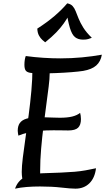

<svg xmlns="http://www.w3.org/2000/svg" viewBox="-20 -1120 639 1148"><path d="M120 -21Q116 -36 113 -54.5Q110 -73 110 -92Q110 -125 116.5 -178Q123 -231 132.5 -296Q142 -361 151.5 -433Q161 -505 167.5 -576.5Q174 -648 174 -712L274 -717Q276 -709 276.5 -700.5Q277 -692 277 -681Q277 -650 271 -602.5Q265 -555 257 -495Q249 -435 240.5 -368Q232 -301 226 -231.5Q220 -162 220 -95Q220 -73 221.5 -65.5Q223 -58 230 -50ZM70 8Q78 -15 91.5 -31.5Q105 -48 125 -59.5Q145 -71 172 -77Q199 -83 232 -84Q297 -86 344 -88Q391 -90 426 -93Q461 -96 491.5 -101.5Q522 -107 554 -114Q547 -56 514.5 -24Q482 8 431 8Q403 8 346.5 1.5Q290 -5 219 -5Q177 -5 139.5 -2Q102 1 70 8ZM90 -309Q89 -314 87.5 -323Q86 -332 86 -338Q86 -367 98.5 -384.5Q111 -402 138.5 -410.5Q166 -419 209 -419Q227 -419 250.5 -418.5Q274 -418 297.5 -417Q321 -416 338 -416Q382 -416 411 -423Q440 -430 459 -445Q461 -438 462.5 -428.5Q464 -419 464 -408Q464 -373 447 -356.5Q430 -340 388 -340Q379 -340 355.5 -340.5Q332 -341 300 -341Q254 -341 216 -337.5Q178 -334 147 -327Q116 -320 90 -309ZM216 -681Q178 -681 158.5 -685Q139 -689 132.5 -700Q126 -711 126 -733Q126 -747 128 -761Q130 -775 134 -785Q185 -778 238 -774.5Q291 -771 341 -771Q407 -771 470.5 -777Q534 -783 589 -793Q582 -752 555.5 -728.5Q529 -705 477 -696Q451 -692 407.5 -688.5Q364 -685 313.5 -683Q263 -681 216 -681ZM250 -867Q244 -872 233 -881.5Q222 -891 213 -907.5Q204 -924 203 -949Q261 -986 306 -1024.5Q351 -1063 382 -1100Q403 -1096 414 -1084Q425 -1072 432.5 -1053Q440 -1034 450 -1009Q460 -984 478 -955Q496 -926 529 -894Q519 -890 507.5 -886.5Q496 -883 477 -883Q447 -883 428.5 -898Q410 -913 398 -953Q386 -993 374 -1067L395 -1034Q379 -1005 360.5 -979Q342 -953 316 -926Q290 -899 250 -867Z"/></svg>

Font: Merienda
Style: Regular
Weight: 400
Designer: Eduardo Rodriguez Tunni
Foundry: Eduardo Rodriguez Tunni
Version: Version 2.001